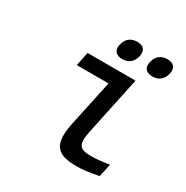

<svg xmlns="http://www.w3.org/2000/svg" viewBox="-157 -802 914 943"><g transform="rotate(30 300.0 -330.5)"><path d="M438 -70C373 -70 356 -88 373 -169L443 -500H171L155 -422H335L280 -165C252 -33 286 9 401 9C436 9 465 5 525 -6L541 -80C501 -73 466 -70 438 -70ZM287 -613C280 -580 296 -559 333 -559C369 -559 393 -580 400 -613L401 -615C408 -649 392 -670 356 -670C319 -670 295 -649 288 -615ZM458 -613C451 -580 467 -559 504 -559C540 -559 564 -580 571 -613L572 -615C579 -649 563 -670 527 -670C490 -670 466 -649 459 -615Z"/></g></svg>

Font: LT Wave Mono
Style: Italic
Weight: 400
Designer: Daniel Lyons
Version: Version 2.5 (Glyphs App)